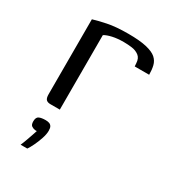

<svg xmlns="http://www.w3.org/2000/svg" viewBox="-152 -487 695 772"><g transform="rotate(30 195.5 -100.5)"><path d="M130 0H86Q73 0 66.5 -6.5Q60 -13 60 -31V-379Q82 -386 120.5 -394Q159 -402 216 -402Q270 -402 301.5 -394.5Q333 -387 347.5 -374Q362 -361 366.5 -342.5Q371 -324 371 -301H304L303 -315Q302 -338 288 -348.5Q274 -359 255 -361.5Q236 -364 217 -364Q188 -364 165.5 -359Q143 -354 130 -346ZM64 201Q71 185 76 170.5Q81 156 85.5 143.5Q90 131 93 121Q91 121 89 121Q87 121 85 121Q77 120 69 115Q61 110 61 94Q61 75 72 70Q83 65 102 65Q112 65 119 67.5Q126 70 130 76.5Q134 83 134 96Q134 112 127 133Q120 154 111 172.5Q102 191 95 201Z"/></g></svg>

Font: Genos Thin
Style: Regular
Weight: 400
Version: Version 1.010